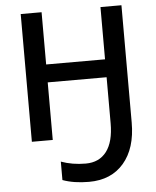

<svg xmlns="http://www.w3.org/2000/svg" viewBox="-62 -766 871 1069"><g transform="rotate(-5 373.0 -232.0)"><path d="M392.1 250Q307.6 250 245.1 227.1V124Q307.6 147 382.8 147Q458 147 499 93.3Q540 39.6 540 -64.9V-321.8H210.9V0H94.2V-713.9H210.9V-421.9H540V-713.9H657.2V-58.1Q657.2 85.9 586.7 168Q516.1 250 392.1 250Z"/></g></svg>

Font: OpenSans-Semibold
Style: Regular
Weight: 600
Foundry: Ascender Corporation
Version: Version 1.10